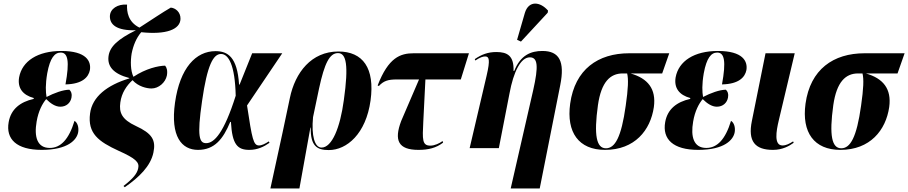

<svg xmlns="http://www.w3.org/2000/svg" viewBox="-20 -837 5132 1085"><path d="M216 10C364 10 415 -47 422 -91C426 -118 418 -144 401 -154C369 -49 323 -1 261 -1C190 -1 172 -64 187 -150C197 -210 220 -252 241 -277C266 -252 293 -234 321 -234C356 -234 379 -257 384 -286C388 -307 382 -321 372 -330C337 -330 285 -311 243 -289C238 -317 236 -359 247 -423C263 -510 289 -540 323 -540C364 -540 374 -491 350 -360C446 -362 480 -401 488 -441C496 -491 468 -549 327 -549C193 -549 105 -492 88 -400C78 -340 108 -300 171 -283L170 -278C95 -261 42 -221 29 -147C12 -51 73 10 216 10Z M685 221C766 165 831 102 847 25C862 -46 839 -83 748 -125C668 -162 652 -201 660 -258C667 -312 696 -354 729 -384C761 -348 809 -337 836 -337C877 -337 915 -371 923 -410C928 -438 922 -456 913 -466C874 -465 805 -450 734 -403C717 -439 717 -492 724 -535C733 -580 750 -622 778 -655C918 -640 998 -670 1000 -730C1001 -769 971 -792 945 -794C898 -767 838 -726 768 -681C703 -713 696 -772 698 -811C646 -815 601 -788 601 -744C601 -699 637 -663 748 -666C644 -615 599 -572 593 -517C587 -463 619 -420 711 -396V-394C585 -356 501 -290 489 -196C474 -83 537 -37 650 15C746 58 769 80 761 114C755 144 732 172 678 214Z M1099 10C1192 10 1241 -51 1281 -148H1285C1292 -20 1322 10 1389 10C1435 10 1472 -8 1503 -30L1499 -38C1479 -25 1460 -15 1444 -15C1412 -15 1405 -49 1376 -241L1575 -536H1405L1334 -359H1331C1321 -515 1267 -548 1198 -548C1087 -548 997 -454 969 -257C942 -65 1007 10 1099 10ZM1145 -28C1107 -28 1092 -62 1122 -267C1151 -469 1185 -532 1229 -532C1271 -532 1308 -471 1312 -296C1246 -87 1191 -28 1145 -28Z M1508 228H1672L1734 -116H1736C1734 -11 1772 11 1838 11C1940 11 2048 -81 2074 -269C2099 -452 2031 -546 1892 -546C1740 -546 1648 -428 1618 -283L1577 -89ZM1797 -3C1758 -3 1739 -70 1749 -175L1783 -337C1814 -481 1843 -537 1890 -537C1937 -537 1951 -470 1923 -271C1902 -115 1856 -3 1797 -3Z M2345 10C2401 10 2445 -1 2484 -31L2481 -40C2464 -27 2436 -14 2412 -14C2365 -14 2367 -49 2372 -148L2384 -388H2584L2630 -536H2318C2242 -536 2175 -512 2114 -354L2121 -351C2148 -380 2173 -388 2222 -388H2348L2247 -153C2206 -44 2230 10 2345 10Z M2924 -602 3075 -765 3077 -777C3033 -828 2968 -836 2946 -764L2902 -612ZM2866 228H3030L3146 -356C3173 -491 3140 -549 3045 -549C2981 -549 2921 -526 2886 -436H2882C2885 -523 2846 -543 2785 -543C2737 -543 2701 -529 2663 -503L2666 -495C2693 -513 2709 -518 2722 -518C2744 -518 2751 -500 2730 -410L2634 0H2799L2859 -308C2882 -433 2923 -513 2974 -513C3019 -513 3024 -464 2993 -327Z M3399 10C3567 10 3656 -101 3675 -232C3689 -335 3641 -394 3543 -422H3722L3762 -536H3536C3359 -536 3229 -445 3202 -251C3180 -89 3250 10 3399 10ZM3404 1C3351 1 3335 -71 3359 -243C3378 -375 3429 -422 3499 -422H3524C3532 -390 3530 -337 3516 -240C3491 -60 3455 1 3404 1Z M3926 10C4074 10 4125 -47 4132 -91C4136 -118 4128 -144 4111 -154C4079 -49 4033 -1 3971 -1C3900 -1 3882 -64 3897 -150C3907 -210 3930 -252 3951 -277C3976 -252 4003 -234 4031 -234C4066 -234 4089 -257 4094 -286C4098 -307 4092 -321 4082 -330C4047 -330 3995 -311 3953 -289C3948 -317 3946 -359 3957 -423C3973 -510 3999 -540 4033 -540C4074 -540 4084 -491 4060 -360C4156 -362 4190 -401 4198 -441C4206 -491 4178 -549 4037 -549C3903 -549 3815 -492 3798 -400C3788 -340 3818 -300 3881 -283L3880 -278C3805 -261 3752 -221 3739 -147C3722 -51 3783 10 3926 10Z M4348 10C4402 10 4440 -12 4465 -30L4462 -38C4441 -25 4423 -15 4402 -15C4353 -15 4366 -95 4381 -157L4471 -536H4306L4229 -154C4205 -38 4247 10 4348 10Z M4729 10C4897 10 4986 -101 5005 -232C5019 -335 4971 -394 4873 -422H5052L5092 -536H4866C4689 -536 4559 -445 4532 -251C4510 -89 4580 10 4729 10ZM4734 1C4681 1 4665 -71 4689 -243C4708 -375 4759 -422 4829 -422H4854C4862 -390 4860 -337 4846 -240C4821 -60 4785 1 4734 1Z"/></svg>

Font: Noto Serif Display Condensed ExtraBold
Style: Italic
Weight: 800
Width: 3
Italic angle: -12°
Designer: Monotype Design Team
Foundry: Monotype Imaging Inc.
Version: Version 2.009